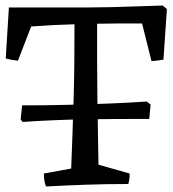

<svg xmlns="http://www.w3.org/2000/svg" viewBox="-20 -667 626 696"><path d="M147 9Q139 -9 139 -38L238 -56Q240 -107 242.5 -174.5Q245 -242 247 -313Q249 -384 249.5 -454Q250 -524 250 -579Q211 -578 172 -576Q133 -574 93 -571L45 -447Q34 -448 23 -450Q12 -452 1 -455V-458L12 -636V-640H298Q332 -640 380 -641Q428 -642 478.5 -644Q529 -646 570 -647L585 -634L573 -458V-451Q562 -449 551 -447.5Q540 -446 529 -446L495 -582Q457 -582 416 -582Q375 -582 332 -581Q332 -512 332 -444.5Q332 -377 333 -310Q334 -250 335 -190Q336 -130 337 -70L450 -38Q450 -15 445 0Q369 0 294 2.5Q219 5 147 9ZM62 -225 55 -234 60 -285Q142 -285 225 -287Q308 -289 382.5 -292Q457 -295 512 -299L526 -288L521 -236Q400 -236 291 -234.5Q182 -233 62 -225Z"/></svg>

Font: Labrada
Style: Regular
Weight: 400
Designer: Mercedes Jáuregui
Foundry: Omnibus-Type Team
Version: Version 1.000; ttfautohint (v1.8.4.7-5d5b)